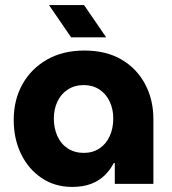

<svg xmlns="http://www.w3.org/2000/svg" viewBox="-20 -724 677 756"><path d="M264 12Q196 12 144 -23Q92 -58 63 -117.5Q34 -177 34 -252Q34 -330 68 -391.5Q102 -453 164.5 -489Q227 -525 312 -525Q398 -525 458.5 -489.5Q519 -454 551.5 -392.5Q584 -331 584 -255V0H432V-82H428Q414 -55 392 -33.5Q370 -12 338.5 0Q307 12 264 12ZM310 -122Q345 -122 371.5 -139.5Q398 -157 412 -188Q426 -219 426 -257Q426 -294 412 -324Q398 -354 371.5 -371.5Q345 -389 310 -389Q274 -389 247 -371.5Q220 -354 206 -324Q192 -294 192 -257Q192 -219 206 -188Q220 -157 247 -139.5Q274 -122 310 -122ZM260 -577 173 -704H311L398 -577Z"/></svg>

Font: MuseoModerno SemiBold
Style: Bold
Weight: 700
Version: Version 1.001